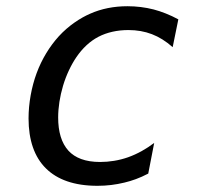

<svg xmlns="http://www.w3.org/2000/svg" viewBox="-20 -580 642 614"><path d="M291.5 14.2C322.3 14.2 349.6 10.7 377.9 3.9C402.3 -2 426.3 -10.3 454.1 -24.9L473.1 -123C448.2 -104 419.9 -87.9 389.6 -77.1C360.8 -66.9 329.6 -62 300.3 -62C252.4 -62 220.2 -75.2 199.2 -97.7C176.3 -122.6 166 -159.2 166 -204.1C166 -236.8 171.4 -271 181.6 -305.7C191.9 -340.3 207.5 -372.6 224.1 -397C243.7 -425.8 267.6 -448.2 294.9 -462.4C322.3 -476.6 355 -483.9 390.6 -483.9C418 -483.9 442.9 -479.5 465.8 -470.7C488.8 -461.9 510.7 -448.2 532.2 -429.2L550.3 -518.1C524.4 -532.2 495.6 -543.5 471.2 -549.8C444.3 -556.6 416.5 -560.1 387.7 -560.1C344.2 -560.1 304.2 -552.2 268.1 -536.1C236.8 -522.5 199.2 -498 168 -463.9C138.7 -431.6 113.8 -391.1 97.2 -346.2C80.6 -301.3 71.3 -249.5 71.3 -201.2C71.3 -132.3 89.8 -77.6 127.4 -41C163.1 -5.9 216.8 14.2 291.5 14.2Z"/></svg>

Font: Hack
Style: Oblique
Weight: 400
Italic angle: -12°
Monospace: yes
Designer: Christopher Simpkins
Foundry: Christopher Simpkins
Version: Version 2.010